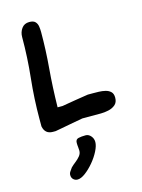

<svg xmlns="http://www.w3.org/2000/svg" viewBox="-135 -731 795 1076"><g transform="rotate(-15 262.5 -192.5)"><path d="M285 41Q302 41 315 56Q328 71 328 91Q328 113 312.5 143.5Q297 174 273 202.5Q249 231 223.5 250Q198 269 178 269Q164 269 154 259.5Q144 250 144 234Q144 223 151 213.5Q158 204 164 195Q176 183 191 171.5Q206 160 217.5 146Q229 132 229 115Q229 104 227.5 93.5Q226 83 226 69Q226 49 243 45Q260 41 285 41ZM113 -25Q68 -25 59 -71V-115Q59 -230 71.5 -347.5Q84 -465 84 -583Q84 -611 99.5 -632.5Q115 -654 144 -654Q168 -654 178.5 -643Q189 -632 191.5 -615.5Q194 -599 194 -582Q194 -479 185 -373.5Q176 -268 174 -151H203Q214 -153 235 -156.5Q256 -160 279.5 -164Q303 -168 324 -171Q345 -174 356 -176H386Q400 -176 419.5 -175.5Q439 -175 457.5 -170.5Q476 -166 488 -154.5Q500 -143 500 -120Q500 -93 483.5 -79Q467 -65 443.5 -60Q420 -55 400 -55H292Q281 -53 258.5 -49Q236 -45 210 -40Q184 -35 162 -31Q140 -27 129 -25Z"/></g></svg>

Font: Fuzzy Bubbles
Style: Bold
Weight: 700
Designer: Robert E. Leuschke
Foundry: Robert E. Leuschke
Version: Version 1.010; ttfautohint (v1.8.3)